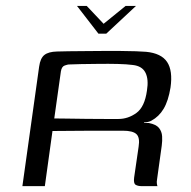

<svg xmlns="http://www.w3.org/2000/svg" viewBox="-20 -636 651 656"><path d="M243 -615.8H276.3L334 -554.7L409.2 -615.8H444.7L343.1 -521H316.3ZM367.1 -189.4Q367.1 -189.4 338.8 -189.4Q310.5 -189.4 263.3 -189.2Q216.1 -189.1 159.3 -188.4L133.2 0H56.5L113.7 -408.3Q117.7 -437.3 131.8 -448.3Q145.8 -459.3 174.5 -460Q189.5 -460.7 214.3 -460.9Q239.2 -461 269 -461.4Q298.8 -461.7 330.3 -461.9Q361.9 -462 391.2 -461.9Q420.5 -461.7 443.8 -460.9Q467.2 -460 479.2 -459Q531 -454 550.9 -424.3Q570.8 -394.6 562.6 -337Q555.1 -291.1 539 -264.2Q523 -237.4 497.1 -223.6Q493 -221.1 486 -219.5Q479 -218 472.4 -218L472.1 -216Q475.9 -216 480.6 -216Q485.3 -216 488.9 -215.7Q513.9 -210.7 523.4 -198.6Q532.9 -186.5 533.9 -170.4Q534.9 -154.3 532.6 -138.3L516.7 -23.7Q514.9 -14.3 516.1 -7.7Q517.2 -1 518.2 0H464.7Q450.7 0 443.2 -4.8Q435.7 -9.6 438.3 -29.5L453.6 -134.7Q458.6 -165.7 446.4 -177.5Q434.1 -189.4 400.1 -189.4ZM165.4 -231.3Q179.8 -231.3 209.8 -230.8Q239.8 -230.3 275.1 -229.9Q310.5 -229.5 340.6 -229.5Q370.7 -229.5 384.4 -229.5Q417.7 -229.5 446.1 -250.1Q474.4 -270.6 482.1 -326.6Q488.4 -365.2 476.9 -387.8Q465.5 -410.5 433.6 -414Q413.3 -416.7 382.3 -417.5Q351.3 -418.2 318.1 -417.8Q284.8 -417.5 257 -417Q229.1 -416.5 214.7 -415.7Q211.5 -415.7 201.1 -412.2Q190.8 -408.7 188.1 -392.3Z"/></svg>

Font: Genos Thin
Style: Italic
Weight: 100
Italic angle: -8°
Designer: Robert E. Leuschke
Foundry: Robert E. Leuschke
Version: Version 1.010